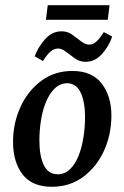

<svg xmlns="http://www.w3.org/2000/svg" viewBox="-20 -703 476 736"><path d="M179 13Q103 13 66.5 -34.5Q30 -82 30 -159Q30 -231 58.5 -293Q87 -355 138 -393Q189 -431 257 -431Q333 -431 370 -382.5Q407 -334 407 -260Q407 -188 379 -126Q351 -64 299.5 -25.5Q248 13 179 13ZM199 -35Q227 -34 247.5 -53.5Q268 -73 281 -105.5Q294 -138 300 -177Q306 -216 306 -254Q306 -312 289.5 -347.5Q273 -383 238 -384Q211 -384 190.5 -364.5Q170 -345 156.5 -312.5Q143 -280 137 -241.5Q131 -203 131 -165Q131 -106 147.5 -71Q164 -36 199 -35ZM156 -627 163 -683H400L393 -627ZM308 -466Q285 -466 267 -479Q249 -492 233 -504.5Q217 -517 203 -517Q186 -517 172 -504Q158 -491 145 -469L113 -487Q126 -523 153 -553Q180 -583 216 -583Q239 -583 257 -570Q275 -557 291 -544.5Q307 -532 322 -532Q338 -532 351.5 -545.5Q365 -559 378 -580L410 -563Q398 -526 371 -496Q344 -466 308 -466Z"/></svg>

Font: Rasa Medium
Style: Italic
Weight: 500
Italic angle: -7.10001°
Designer: Anna Giedrys (Yrsa+Rasa design), David Brezina (Yrsa art-direction, Rasa art-direction, design)
Foundry: Rosetta Type Foundry
Version: Version 2.004